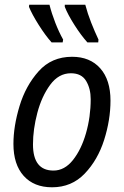

<svg xmlns="http://www.w3.org/2000/svg" viewBox="-20 -786 525 815"><path d="M201 9Q284 9 339.5 -49Q395 -107 422 -192Q449 -277 449 -359Q449 -447 405.5 -496Q362 -545 286 -545Q199 -545 144 -483.5Q89 -422 63 -336Q37 -250 37 -175Q37 -88 80.5 -39.5Q124 9 201 9ZM207 -62Q120 -62 120 -173Q120 -237 138.5 -307Q157 -377 193 -426Q229 -475 281 -475Q326 -475 345.5 -442.5Q365 -410 365 -365Q365 -290 345 -220.5Q325 -151 289.5 -106.5Q254 -62 207 -62ZM351 -606H397L398 -618Q382 -652 367 -690Q352 -728 342 -766H255V-757Q268 -724 296 -680Q324 -636 351 -606ZM199 -606H246L248 -618Q230 -650 214.5 -690Q199 -730 190 -766H104L103 -757Q116 -725 144.5 -680Q173 -635 199 -606Z"/></svg>

Font: Noto Sans UI SemiCondensed
Style: Italic
Weight: 400
Width: 4
Italic angle: -12°
Designer: Monotype Design Team
Foundry: Monotype Imaging Inc.
Version: Version 1.901